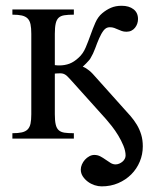

<svg xmlns="http://www.w3.org/2000/svg" viewBox="-20 -480 532 665"><path d="M474.6 26.9Q474.6 54.7 464.1 79.8Q453.6 105 434.6 124Q415.5 143.1 389.4 154.3Q363.3 165.5 332 165.5Q320.3 165.5 307.6 161.4Q294.9 157.2 284.4 149.4Q273.9 141.6 266.8 130.9Q259.8 120.1 259.8 107.4Q259.8 98.6 263.7 89.6Q267.6 80.6 274.2 73.2Q280.8 65.9 289.3 61.3Q297.9 56.6 306.6 56.6Q318.4 56.6 327.9 61.8Q337.4 66.9 345.9 73Q354.5 79.1 362.8 84.2Q371.1 89.4 380.4 89.4Q386.7 89.4 393.1 86.7Q399.4 84 404.3 79.8Q409.2 75.7 412.1 70.1Q415 64.5 415 58.6Q415 43 407.5 24.7Q399.9 6.3 389.4 -11Q378.9 -28.3 367.2 -43.2Q355.5 -58.1 347.2 -67.4L226.1 -202.1Q219.7 -209 215.3 -213.6Q210.9 -218.3 206.8 -220.9Q202.6 -223.6 198.2 -224.9Q193.8 -226.1 187.5 -226.1Q185.1 -226.1 181.9 -225.8Q178.7 -225.6 176.3 -225.6Q173.3 -225.1 169.9 -225.1V-84.5Q169.9 -62 172.9 -49.1Q175.8 -36.1 183.1 -29.3Q190.4 -22.5 203.1 -20.5Q215.8 -18.6 235.8 -18.6V0H22.9V-18.6Q43 -18.6 55.7 -21.5Q68.4 -24.4 75.7 -31.7Q83 -39.1 85.7 -51.8Q88.4 -64.5 88.4 -84.5V-362.8Q88.4 -382.8 85.7 -395.8Q83 -408.7 75.7 -416Q68.4 -423.3 55.7 -426.3Q43 -429.2 22.9 -429.2V-447.3H235.8V-429.2Q215.8 -429.2 203.1 -427.2Q190.4 -425.3 183.1 -418.5Q175.8 -411.6 172.9 -398.4Q169.9 -385.3 169.9 -362.8V-254.4Q172.9 -253.9 175.8 -253.9Q178.2 -253.4 180.7 -253.4H185.5Q204.6 -253.4 220.7 -259.5Q236.8 -265.6 252.4 -280.3Q267.6 -293.9 276.6 -315.2Q285.6 -336.4 293.5 -358.6Q301.3 -380.9 310.3 -401.4Q319.3 -421.9 334 -434.1Q348.6 -446.3 364.5 -453.1Q380.4 -460 401.4 -460Q426.8 -460 442.4 -448Q458 -436 458 -414.1Q458 -405.8 455.3 -397.9Q452.6 -390.1 447.5 -383.8Q442.4 -377.4 435.1 -373.8Q427.7 -370.1 418 -370.1Q408.7 -370.1 401.9 -372.6Q395 -375 388.7 -377.9Q382.3 -380.9 375.5 -383.3Q368.7 -385.7 359.9 -385.7Q347.7 -385.7 339.1 -374.8Q330.6 -363.8 323.5 -347.4Q316.4 -331.1 309.6 -312.3Q302.7 -293.5 293.5 -278.3Q291.5 -274.4 287.1 -269.8Q282.7 -265.1 278.3 -260.3Q272.9 -254.9 266.6 -249Q272 -247.1 277.8 -243.7Q282.7 -240.7 288.8 -235.8Q294.9 -231 301.3 -224.1L406.7 -106.4Q419.9 -92.3 432.1 -78.1Q444.3 -64 453.9 -48.1Q463.4 -32.2 469 -13.9Q474.6 4.4 474.6 26.9Z"/></svg>

Font: Doulos SIL
Style: Regular
Weight: 400
Designer: Walt Agee, Victor Gaultney, Peter Martin, Debbi Hosken
Foundry: SIL International
Version: Version 4.110; 2011; Maintenance release